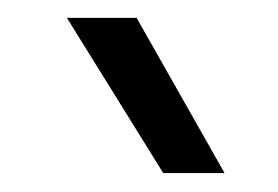

<svg xmlns="http://www.w3.org/2000/svg" viewBox="-20 -770 305 211"><path d="M53.5 -750.4H130.1L226.8 -579.8H159.4Z"/></svg>

Font: DavidDev Light
Style: Regular
Weight: 300
Designer: David.dev
Foundry: David.dev
Version: Version 1.001;FEAKit 1.0